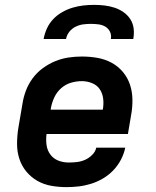

<svg xmlns="http://www.w3.org/2000/svg" viewBox="-20 -760 640 788"><path d="M253 8Q221 8 190 2.5Q159 -3 133 -18Q107 -33 88 -56Q69 -79 59.5 -108Q50 -137 50 -169Q50 -201 55 -233L72 -333Q76 -360 86 -387Q96 -414 113.5 -438Q131 -462 155.5 -480Q180 -498 207 -509Q234 -520 261.5 -524Q289 -528 316 -528Q349 -528 380 -522.5Q411 -517 438 -502.5Q465 -488 484.5 -464.5Q504 -441 513.5 -412.5Q523 -384 523.5 -351.5Q524 -319 518 -287L505 -210H171Q168 -187 171 -165Q174 -143 186.5 -126Q199 -109 219 -101Q239 -93 262 -93Q279 -93 296 -95Q313 -97 329 -104Q345 -111 358.5 -124.5Q372 -138 375 -154H494Q489 -129 476.5 -105Q464 -81 445.5 -61.5Q427 -42 403.5 -28Q380 -14 354.5 -6Q329 2 303.5 5Q278 8 253 8ZM188 -310H402Q406 -333 403.5 -354.5Q401 -376 390 -393Q379 -410 358.5 -418.5Q338 -427 316 -427Q294 -427 271.5 -420.5Q249 -414 231 -398Q213 -382 203 -360.5Q193 -339 189 -317ZM159 -600Q163 -622 172.5 -643Q182 -664 198 -681Q214 -698 235 -710Q256 -722 278 -728.5Q300 -735 322 -737.5Q344 -740 366 -740Q388 -740 409 -737.5Q430 -735 450 -728.5Q470 -722 487 -710Q504 -698 515 -681Q526 -664 528.5 -643Q531 -622 527 -600H435Q438 -616 431.5 -629.5Q425 -643 412.5 -650.5Q400 -658 384.5 -660Q369 -662 353 -662Q337 -662 321.5 -660Q306 -658 290.5 -650.5Q275 -643 264.5 -629.5Q254 -616 251 -600Z"/></svg>

Font: Iosevka Aile Oblique
Style: Bold
Weight: 700
Italic angle: -9°
Designer: Belleve Invis
Foundry: Belleve Invis
Version: Version 31.1.0; ttfautohint (v1.8.4)